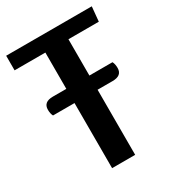

<svg xmlns="http://www.w3.org/2000/svg" viewBox="-177 -752 760 843"><g transform="rotate(-30 203.0 -330.0)"><path d="M413 -586H259V-402H376Q383 -389 383 -369Q383 -330 335 -330H259V0H142V-330H33Q26 -343 26 -363Q26 -402 74 -402H142V-586H-14V-660H420Z"/></g></svg>

Font: Sansita
Style: Regular
Weight: 400
Designer: Pablo Cosgaya
Foundry: Omnibus-Type
Version: Version 1.006;hotconv 1.0.109;makeotfexe 2.5.65596